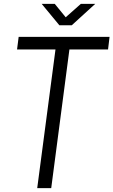

<svg xmlns="http://www.w3.org/2000/svg" viewBox="-20 -970 585 990"><path d="M194.8 -950.2H262.2L318.8 -880.9L397 -950.2H471.2L350.1 -839.8H286.1ZM337.9 -714.8 244.1 0H171.9L266.1 -714.8H67.9L76.2 -779.8H544.9L537.1 -714.8Z"/></svg>

Font: Cooper Hewitt
Style: Book Italic
Weight: 706
Designer: Village Type and Design LLC
Foundry: Cooper Hewitt Smithsonian Design Museum
Version: 1.000